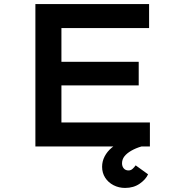

<svg xmlns="http://www.w3.org/2000/svg" viewBox="-20 -720 887 944"><path d="M154 0V-700H713V-582H282V-118H717V0ZM222 -300V-416H662V-300ZM595 204Q564 204 538 190.5Q512 177 497 153.5Q482 130 482 100Q482 73 494.5 49Q507 25 529 6.5Q551 -12 580 -25.5Q609 -39 640 -48L676 0Q648 8 625.5 21Q603 34 591.5 49Q580 64 580 83Q580 98 588.5 108Q597 118 612 118Q623 118 631.5 110.5Q640 103 647 93L708 137Q697 162 667 183Q637 204 595 204Z"/></svg>

Font: Lexend Peta Medium
Style: Regular
Weight: 500
Designer: Bonnie Shaver-Troup, Thomas Jockin
Foundry: Lexend
Version: Version 1.007